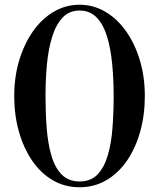

<svg xmlns="http://www.w3.org/2000/svg" viewBox="-20 -780 670 810"><path d="M315.5 10Q253.5 10 202.8 -19.5Q152 -49 115.8 -102Q79.5 -155 59.8 -224.8Q40 -294.5 40 -375Q40 -455.5 61 -525.2Q82 -595 119.2 -648Q156.5 -701 206.8 -730.5Q257 -760 315.5 -760Q374 -760 424.2 -730.5Q474.5 -701 512 -648Q549.5 -595 570.2 -525.2Q591 -455.5 591 -375Q591 -294.5 571.5 -224.8Q552 -155 515.5 -102Q479 -49 428.2 -19.5Q377.5 10 315.5 10ZM315.5 -14.5Q363 -14.5 391.2 -43.8Q419.5 -73 434.5 -123.8Q449.5 -174.5 454.5 -239.5Q459.5 -304.5 459.5 -375Q459.5 -445.5 453.2 -510.5Q447 -575.5 431.5 -626.2Q416 -677 387.8 -706.2Q359.5 -735.5 315.5 -735.5Q272.5 -735.5 244.5 -706.2Q216.5 -677 200.5 -626.2Q184.5 -575.5 178.2 -510.5Q172 -445.5 172 -375Q172 -304.5 177 -239.5Q182 -174.5 196.8 -123.8Q211.5 -73 240.2 -43.8Q269 -14.5 315.5 -14.5Z"/></svg>

Font: Bodoni Moda 9pt Medium
Style: Regular
Weight: 500
Designer: Owen Earl
Foundry: indestructible type
Version: Version 2.005